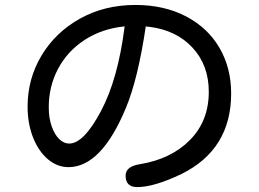

<svg xmlns="http://www.w3.org/2000/svg" viewBox="-20 -722 1040 771"><path d="M485.4 -288.1Q386.7 -50.8 254.9 -50.8Q210 -50.8 172.4 -82.5Q134.8 -114.3 112.8 -169.9Q90.8 -225.6 90.8 -293.9Q90.8 -405.3 146.5 -498.5Q202.1 -591.8 300.8 -647Q399.4 -702.1 523.4 -702.1Q638.7 -702.1 726.1 -656.7Q813.5 -611.3 860.8 -530.8Q908.2 -450.2 908.2 -346.7Q908.2 -122.1 709 -23.4Q598.6 29.3 531.2 29.3Q484.4 29.3 484.4 -16.6Q484.4 -53.7 541 -62.5Q667 -83 742.7 -159.7Q818.4 -236.3 818.4 -353.5Q818.4 -460 753.4 -530.3Q688.5 -600.6 580.1 -614.3H575.2L565.4 -616.2Q534.2 -405.3 485.4 -288.1ZM175.8 -291Q175.8 -248 187.5 -214.8Q199.2 -181.6 217.8 -163.6Q236.3 -145.5 257.8 -145.5Q316.4 -145.5 385.7 -276.4Q454.1 -405.3 480.5 -616.2Q387.7 -606.4 318.8 -561Q250 -515.6 212.9 -445.3Q175.8 -375 175.8 -291Z"/></svg>

Font: jf-openhuninn-1.1
Style: Regular
Weight: 400
Designer: [Kosugi Maru]
      Designed by Motoya company      

      [Varela Round]
      Joe Prince(Latin component); Avraham Co
Foundry: justfont CO.,LTD.
Version: 1.1